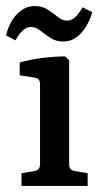

<svg xmlns="http://www.w3.org/2000/svg" viewBox="-37 -613 333 633"><path d="M191 -71Q191 -52 210 -49L252 -42V0H34V-42L76 -49Q95 -52 95 -71V-336Q95 -355 77 -357L28 -365V-407Q63 -417 103 -422Q143 -427 178 -427L191 -414ZM171 -476Q148 -476 129.5 -488Q111 -500 96 -512Q81 -524 65 -524Q49 -524 36 -510.5Q23 -497 14 -480L-17 -496Q-12 -520 1 -542.5Q14 -565 33.5 -579Q53 -593 78 -593Q102 -593 120 -581.5Q138 -570 153 -557.5Q168 -545 184 -545Q200 -545 213.5 -559Q227 -573 235 -589L267 -573Q261 -550 248 -527.5Q235 -505 215.5 -490.5Q196 -476 171 -476Z"/></svg>

Font: Yrsa Medium
Style: Regular
Weight: 500
Designer: Anna Giedrys (Yrsa+Rasa design), David Brezina (Yrsa art-direction, Rasa art-direction, design)
Foundry: Rosetta Type Foundry
Version: Version 2.004